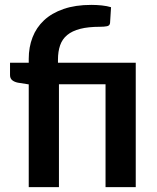

<svg xmlns="http://www.w3.org/2000/svg" viewBox="-20 -765 640 785"><path d="M97.5 0V-420L53 -427Q38.5 -430 29.8 -437.2Q21 -444.5 21 -458V-508.5H97.5V-525Q97.5 -572 113 -612.2Q128.5 -652.5 160 -682Q191.5 -711.5 239.8 -728.2Q288 -745 353.5 -745Q374.5 -745 396.2 -742.8Q418 -740.5 434 -735.5L430 -671.5Q429 -660 417.5 -657.8Q406 -655.5 389 -655.5Q340.5 -655.5 307.8 -647Q275 -638.5 254.8 -621.8Q234.5 -605 225.8 -579.8Q217 -554.5 217 -521V-508.5H535V0H411.5V-420.5H221V0Z"/></svg>

Font: Lato
Style: Bold
Weight: 700
Designer: Lukasz Dziedzic
Foundry: tyPoland Lukasz Dziedzic
Version: Version 2.007; 2014-02-27